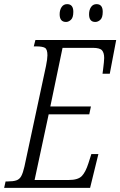

<svg xmlns="http://www.w3.org/2000/svg" viewBox="-39 -907 581 927"><path d="M-19 0 -12 -31H-2Q24 -31 39.5 -36Q55 -41 63.5 -56.5Q72 -72 79 -103L183 -588Q190 -623 190 -640Q190 -669 178 -676Q166 -683 136 -683H124L132 -714H522L491 -551H456Q457 -558 459 -574Q461 -590 462.5 -605Q464 -620 464 -627Q464 -652 453.5 -664Q443 -676 409 -676H263L204 -393H400L392 -355H196L128 -38H293Q337 -38 355.5 -56.5Q374 -75 388 -119L402 -163H436L396 0ZM421 -801Q391 -801 391 -838Q391 -859 400.5 -873Q410 -887 427 -887Q457 -887 457 -850Q457 -822 445.5 -811.5Q434 -801 421 -801ZM280 -801Q249 -801 249 -838Q249 -859 258.5 -873Q268 -887 285 -887Q315 -887 315 -850Q315 -822 303.5 -811.5Q292 -801 280 -801Z"/></svg>

Font: Noto Serif ExtraCondensed Light
Style: Italic
Weight: 300
Width: 2
Italic angle: -12°
Designer: Monotype Design Team
Foundry: Monotype Imaging Inc.
Version: Version 2.014; ttfautohint (v1.8.4.7-5d5b)